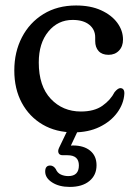

<svg xmlns="http://www.w3.org/2000/svg" viewBox="-20 -484 509 718"><path d="M440 -336Q440 -310.5 425 -294.8Q410 -279 386 -279Q361.5 -279 348.8 -293Q336 -307 336 -330.5V-344.5Q336 -373.5 313.8 -391.5Q291.5 -409.5 251.5 -409.5Q196.5 -409.5 160.8 -366Q125 -322.5 125 -250.5Q125 -162 169.8 -114.5Q214.5 -67 282.5 -67Q332.5 -67 363 -88.5Q393.5 -110 408.5 -139.5Q421 -154.5 430 -154.5Q446 -154 445 -133Q442.5 -95.5 418.2 -62.5Q394 -29.5 352.2 -9.2Q310.5 11 255.5 11Q189.5 11 139.5 -18.2Q89.5 -47.5 61.5 -99.5Q33.5 -151.5 33.5 -220.5Q33.5 -289.5 62 -344.5Q90.5 -399.5 142.5 -431.5Q194.5 -463.5 264.5 -463.5Q319 -463.5 358.2 -445.5Q397.5 -427.5 418.8 -398.5Q440 -369.5 440 -336ZM238 -8.5H277.5L245 60.5Q248.5 60 252.5 60Q293.5 60 317.2 79.5Q341 99 341 134Q341 171 314.2 193Q287.5 215 241 215Q201 215 175 198.2Q149 181.5 149 157.5Q149 135 167.5 135Q180 135 188.5 148Q194.5 162.5 207.2 168.5Q220 174.5 235.5 174.5Q275 174.5 275 134.5Q275 96.5 232.5 96.5H215Q202.5 96.5 199 88.2Q195.5 80 201 68.5Z"/></svg>

Font: Fraunces 72pt SuperSoft
Style: Regular
Weight: 400
Version: Version 1.000;[b76b70a41]